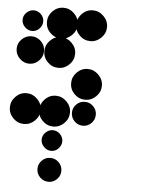

<svg xmlns="http://www.w3.org/2000/svg" viewBox="-67 -720 798 1087"><g transform="rotate(5 331.5 -176.5)"><path d="M250 182.5Q277.5 182.5 297.5 202.5Q317.5 222.5 317.5 250Q317.5 278.3 297.5 298.3Q277.5 318.3 250 318.3Q221.7 318.3 201.7 298.3Q181.7 278.3 181.7 250Q181.7 222.5 201.7 202.5Q221.7 182.5 250 182.5ZM208.8 42.5Q226.7 25 250 25Q273.3 25 290.8 42.5Q308.3 60 308.3 83.3Q308.3 106.7 290.8 124.6Q273.3 142.5 250 142.5Q226.7 142.5 208.8 124.6Q190.8 106.7 190.8 83.3Q190.8 60 208.8 42.5ZM416.7 -150.8Q444.2 -150.8 464.2 -130.8Q484.2 -110.8 484.2 -83.3Q484.2 -55 464.2 -35Q444.2 -15 416.7 -15Q388.3 -15 368.3 -35Q348.3 -55 348.3 -83.3Q348.3 -110.8 368.3 -130.8Q388.3 -150.8 416.7 -150.8ZM250 -170.8Q285 -170.8 311.2 -144.6Q337.5 -118.3 337.5 -83.3Q337.5 -47.5 311.2 -21.7Q285 4.2 250 4.2Q214.2 4.2 188.3 -21.7Q162.5 -47.5 162.5 -83.3Q162.5 -118.3 188.3 -144.6Q214.2 -170.8 250 -170.8ZM83.3 -170.8Q118.3 -170.8 144.6 -144.6Q170.8 -118.3 170.8 -83.3Q170.8 -47.5 144.6 -21.7Q118.3 4.2 83.3 4.2Q47.5 4.2 21.7 -21.7Q-4.2 -47.5 -4.2 -83.3Q-4.2 -118.3 21.7 -144.6Q47.5 -170.8 83.3 -170.8ZM416.7 -337.5Q451.7 -337.5 477.9 -311.2Q504.2 -285 504.2 -250Q504.2 -214.2 477.9 -188.3Q451.7 -162.5 416.7 -162.5Q380.8 -162.5 355 -188.3Q329.2 -214.2 329.2 -250Q329.2 -285 355 -311.2Q380.8 -337.5 416.7 -337.5ZM250 -504.2Q285 -504.2 311.2 -477.9Q337.5 -451.7 337.5 -416.7Q337.5 -380.8 311.2 -355Q285 -329.2 250 -329.2Q214.2 -329.2 188.3 -355Q162.5 -380.8 162.5 -416.7Q162.5 -451.7 188.3 -477.9Q214.2 -504.2 250 -504.2ZM28.3 -471.3Q51.7 -494.2 83.3 -494.2Q115 -494.2 137.9 -471.3Q160.8 -448.3 160.8 -416.7Q160.8 -385 137.9 -361.7Q115 -338.3 83.3 -338.3Q51.7 -338.3 28.3 -361.7Q5 -385 5 -416.7Q5 -448.3 28.3 -471.3ZM416.7 -670.8Q451.7 -670.8 477.9 -644.6Q504.2 -618.3 504.2 -583.3Q504.2 -547.5 477.9 -521.7Q451.7 -495.8 416.7 -495.8Q380.8 -495.8 355 -521.7Q329.2 -547.5 329.2 -583.3Q329.2 -618.3 355 -644.6Q380.8 -670.8 416.7 -670.8ZM250 -670.8Q285 -670.8 311.2 -644.6Q337.5 -618.3 337.5 -583.3Q337.5 -547.5 311.2 -521.7Q285 -495.8 250 -495.8Q214.2 -495.8 188.3 -521.7Q162.5 -547.5 162.5 -583.3Q162.5 -618.3 188.3 -644.6Q214.2 -670.8 250 -670.8ZM42.1 -624.2Q60 -641.7 83.3 -641.7Q106.7 -641.7 124.2 -624.2Q141.7 -606.7 141.7 -583.3Q141.7 -560 124.2 -542.1Q106.7 -524.2 83.3 -524.2Q60 -524.2 42.1 -542.1Q24.2 -560 24.2 -583.3Q24.2 -606.7 42.1 -624.2Z"/></g></svg>

Font: 0xA000-Dots-Mono
Style: Dots-Mono
Weight: 400
Version: Version 0.1